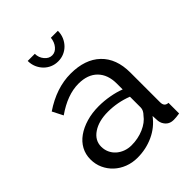

<svg xmlns="http://www.w3.org/2000/svg" viewBox="-209 -846 972 972"><g transform="rotate(-45 277.0 -360.0)"><path d="M205 10Q168 10 136 -2.5Q104 -15 80.5 -37Q57 -59 43.5 -88.5Q30 -118 30 -153Q30 -189 46 -218.5Q62 -248 91.5 -269Q121 -290 161.5 -302Q202 -314 250 -314Q288 -314 327 -307Q366 -300 396 -288V-330Q396 -394 360 -430.5Q324 -467 258 -467Q179 -467 92 -406L63 -463Q164 -531 266 -531Q369 -531 426.5 -476Q484 -421 484 -321V-108Q484 -77 512 -76V0Q498 2 489 3Q480 4 470 4Q444 4 428.5 -11.5Q413 -27 410 -49L408 -86Q373 -39 319.5 -14.5Q266 10 205 10ZM228 -56Q275 -56 315.5 -73.5Q356 -91 377 -120Q396 -139 396 -159V-236Q332 -261 263 -261Q197 -261 155.5 -233Q114 -205 114 -160Q114 -138 122.5 -119Q131 -100 146.5 -86Q162 -72 183 -64Q204 -56 228 -56ZM266 -662Q288 -662 304.5 -681.5Q321 -701 324 -730H374Q374 -706 365.5 -686Q357 -666 342.5 -651Q328 -636 308.5 -627.5Q289 -619 266 -619Q243 -619 223.5 -627.5Q204 -636 189.5 -651Q175 -666 166.5 -686Q158 -706 158 -730H209Q209 -703 226 -682.5Q243 -662 266 -662Z"/></g></svg>

Font: PTCRaleway Medium
Style: Regular
Weight: 500
Designer: Matt McInerney, Pablo Impallari, Rodrigo Fuenzalida
Foundry: Matt McInerney, Pablo Impallari, Rodrigo Fuenzalida
Version: Version 3.000g; ttfautohint (v1.5) -l 8 -r 28 -G 28 -x 14 -D